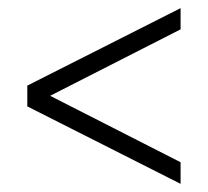

<svg xmlns="http://www.w3.org/2000/svg" viewBox="-20 -530 510 471"><path d="M423 -79 47 -269V-320L423 -510V-458L103 -295L423 -132Z"/></svg>

Font: Georama ExtraCondensed Thin Light
Style: Regular
Weight: 300
Version: Version 1.001